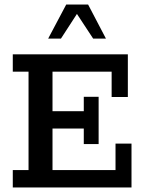

<svg xmlns="http://www.w3.org/2000/svg" viewBox="-20 -821 636 841"><path d="M36 0V-76H105V-507H36V-583H540V-396H469V-507H210V-334H347V-397H412V-190H347V-258H210V-76H486V-192H556V0ZM191 -652 270 -801H366L444 -652H388L317 -760L247 -652Z"/></svg>

Font: Rokkitt Medium
Style: Regular
Weight: 500
Version: Version 3.103